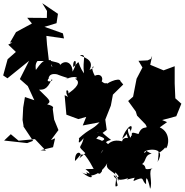

<svg xmlns="http://www.w3.org/2000/svg" viewBox="-57 -929 1162 1209"><path d="M239 -860 238 -816 114 -817 144 -781 44 -727 6 -661H20L-5 -648L43 -602L-9 -556L-37 -454L-10 -436L126 -546L68 -431L118 -387L159 -298L100 -318L89 -252L85 -174L91 -138V-132L151 -42L114 -28L-31 -44L11 -84L60 -43L163 -53L232 20L198 17L277 -2L290 -58L264 -47L311 -110L284 -176L275 -244C276 -247 290 -260 240 -272C275 -293 241 -309 189 -364C212 -365 239 -360 268 -429C291 -423 221 -400 251 -438C250 -413 236 -474 302 -461C374 -432 392 -439 353 -429C418 -459 445 -435 415 -433C455 -415 429 -375 361 -333C394 -344 353 -386 362 -339C386 -273 390 -318 350 -329L361 -207L436 -179L486 -193L464 -139L570 -159C522 -108 513 -125 436 -55C454 -71 415 7 470 -59C451 17 424 -22 486 41C477 30 513 10 442 69C473 30 413 6 415 85C454 49 439 40 477 46C536 121 531 160 572 165C610 129 566 134 481 136C543 180 475 172 452 152C545 223 530 166 486 156C502 204 595 159 624 86C588 151 680 139 690 212C653 144 667 148 688 178C696 201 662 156 684 239C648 270 696 176 658 176C684 236 779 172 741 202C817 185 785 184 784 211C861 176 829 206 863 231C858 149 883 224 888 260C908 221 870 138 906 131C830 147 880 124 838 104C866 84 853 45 898 39C848 16 874 16 854 34C827 16 1004 -21 935 91C940 81 947 -31 939 37C1005 -6 975 -12 987 6C1002 -1 1024 -93 949 -127L995 -160L964 -173L1053 -197L1085 -276L1047 -310L1043 -403V-512L973 -486L889 -521L901 -577L892 -558L873 -549L815 -546L840 -504L803 -433L781 -320L750 -293L798 -227L806 -201L859 -146C884 -105 840 -152 815 -85C782 -95 766 -101 775 -72C761 -88 774 -53 762 -66C725 -144 777 -122 761 -93C796 -164 740 -140 712 -55C788 -121 720 -116 751 -55C763 -58 718 -72 712 -39C638 -58 613 -15 577 38C604 -19 619 29 711 9C711 -10 658 18 610 -34C651 -64 664 -20 575 -105C544 -72 569 -124 558 -75C563 -72 627 -58 585 -42C586 -26 617 -36 549 -56C575 -86 602 -100 615 -111L606 -176L641 -264L654 -333L719 -397L702 -417C698 -450 592 -394 622 -399C606 -418 613 -383 567 -433C552 -420 524 -361 535 -349C597 -344 637 -358 646 -374C602 -355 578 -425 584 -418C594 -439 578 -470 540 -452C496 -533 566 -513 507 -489C543 -559 455 -570 447 -582C493 -588 460 -556 472 -467C418 -543 459 -559 405 -506C396 -563 447 -561 400 -478C398 -551 330 -557 307 -495C346 -541 298 -531 239 -553C302 -490 254 -498 264 -550C217 -552 214 -553 151 -464C193 -457 148 -507 179 -545H251L239 -648L235 -703L346 -687L339 -719L223 -760L299 -783L308 -842L209 -909Z"/></svg>

Font: Hussar Lance
Style: Regular
Weight: 700
Foundry: Cannot Into Space Fonts, PlusOne Fonts
Version: Version 2.27